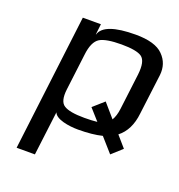

<svg xmlns="http://www.w3.org/2000/svg" viewBox="-124 -598 828 888"><g transform="rotate(20 289.5 -154.0)"><path d="M293 10C339 10 379 6 411 -2L472 67L523 21L476 -33C511 -60 532 -102 538 -158L563 -357C567 -394 557 -427 530 -454C504 -481 458 -494 394 -494C291 -494 233 -473 221 -432H220L226 -484H137L55 186H145L172 -31C182 -1 246 10 293 10ZM445 -147C442 -123 436 -104 427 -89L369 -156L316 -109L365 -54C346 -52 326 -51 302 -51C253 -51 219 -57 201 -69C183 -80 176 -106 181 -147L203 -325C208 -370 221 -398 242 -411C262 -423 298 -429 348 -429C397 -429 431 -423 448 -411C466 -398 472 -370 467 -325Z"/></g></svg>

Font: Gamestation Text
Style: Italic
Weight: 400
Designer: Jonas Hecksher
Foundry: Jonas Hecksher, Playtypeª, e-types AS
Version: Version 1.003